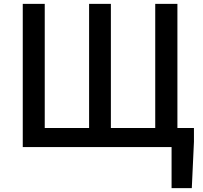

<svg xmlns="http://www.w3.org/2000/svg" viewBox="-20 -756 1041 987"><path d="M892 -98V-736H778V-98H550V-736H438V-98H210V-736H97V0H862V211H966L977 -27V-98Z"/></svg>

Font: Noto Sans T Chinese Medium
Style: Regular
Weight: 500
Designer: Ryoko NISHIZUKA (kana & ideographs); Paul D. Hunt (Latin, Greek & Cyrillic); Wenlong ZHANG (bopomofo); Sandoll Communica
Foundry: Adobe Systems Incorporated
Version: Version 1.000;PS 1;hotconv 1.0.78;makeotf.lib2.5.61930